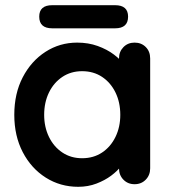

<svg xmlns="http://www.w3.org/2000/svg" viewBox="-20 -709 663 739"><path d="M498 -545Q524 -545 541 -528Q558 -511 558 -484V-61Q558 -35 541 -17.5Q524 0 498 0Q472 0 455 -17.5Q438 -35 438 -61V-110L460 -101Q460 -88 446 -69.5Q432 -51 408 -33Q384 -15 351.5 -2.5Q319 10 281 10Q212 10 156 -25.5Q100 -61 67.5 -123.5Q35 -186 35 -267Q35 -349 67.5 -411.5Q100 -474 155 -509.5Q210 -545 277 -545Q320 -545 356 -532Q392 -519 418.5 -499Q445 -479 459.5 -458.5Q474 -438 474 -424L438 -411V-484Q438 -510 455 -527.5Q472 -545 498 -545ZM296 -100Q340 -100 373 -122Q406 -144 424.5 -182Q443 -220 443 -267Q443 -315 424.5 -353Q406 -391 373 -413Q340 -435 296 -435Q253 -435 220 -413Q187 -391 168.5 -353Q150 -315 150 -267Q150 -220 168.5 -182Q187 -144 220 -122Q253 -100 296 -100ZM181 -600Q131 -600 131 -645Q131 -689 181 -689H423Q473 -689 473 -645Q473 -600 423 -600Z"/></svg>

Font: Quicksand Light
Style: Bold
Weight: 700
Version: Version 3.004